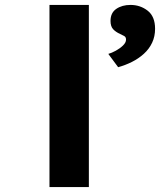

<svg xmlns="http://www.w3.org/2000/svg" viewBox="-20 -760 650 780"><path d="M181 0V-740H341V0ZM460 -487 420 -541Q434 -545 450.5 -554Q467 -563 479.5 -575Q492 -587 492 -599Q492 -609 485.5 -613Q479 -617 468 -622Q450 -630 439.5 -641.5Q429 -653 429 -675Q429 -708 452.5 -724Q476 -740 510 -740Q550 -740 580 -716.5Q610 -693 610 -643Q610 -612 598 -586.5Q586 -561 564.5 -541.5Q543 -522 516 -508.5Q489 -495 460 -487Z"/></svg>

Font: Lexend Tera
Style: Bold
Weight: 700
Designer: Bonnie Shaver-Troup, Thomas Jockin
Foundry: Lexend
Version: Version 1.007